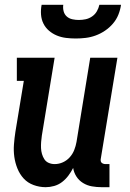

<svg xmlns="http://www.w3.org/2000/svg" viewBox="-20 -770 540 798"><path d="M170 8Q144 8 119.5 -1Q95 -10 78.5 -28Q62 -46 52.5 -69.5Q43 -93 39.5 -118Q36 -143 38 -169.5Q40 -196 44 -222L79 -434H50V-530H207L154 -207Q152 -194 151 -180.5Q150 -167 150.5 -154.5Q151 -142 154.5 -130Q158 -118 164.5 -108Q171 -98 182.5 -93Q194 -88 207 -88Q225 -88 241.5 -95.5Q258 -103 270 -116.5Q282 -130 288.5 -146.5Q295 -163 298 -180L355 -530H468L399 -111Q398 -107 398.5 -102Q399 -97 402 -94Q405 -91 409.5 -89.5Q414 -88 418 -88H435V8H402Q382 8 362 4.5Q342 1 325 -9.5Q308 -20 297.5 -36.5Q287 -53 284 -72Q276 -56 264.5 -40.5Q253 -25 238 -13.5Q223 -2 205 3Q187 8 170 8ZM295 -610Q274 -610 254 -612.5Q234 -615 216 -622.5Q198 -630 183.5 -642.5Q169 -655 160.5 -672Q152 -689 150.5 -709.5Q149 -730 153 -750H243Q241 -736 244.5 -723Q248 -710 257.5 -701.5Q267 -693 280.5 -690Q294 -687 307 -687Q322 -687 336 -690Q350 -693 362.5 -701.5Q375 -710 382.5 -723Q390 -736 393 -750H483Q480 -729 472 -709Q464 -689 449.5 -672Q435 -655 416.5 -642.5Q398 -630 377.5 -622.5Q357 -615 336 -612.5Q315 -610 295 -610Z"/></svg>

Font: Iosevka Slab
Style: Bold Italic
Weight: 700
Italic angle: -9°
Monospace: yes
Designer: Belleve Invis
Foundry: Belleve Invis
Version: Version 11.1.0; ttfautohint (v1.8.3)